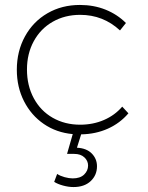

<svg xmlns="http://www.w3.org/2000/svg" viewBox="-20 -542 599 776"><path d="M308 1 291 55Q330 57 351 78.5Q372 100 372 130Q372 166 346.5 190Q321 214 277 214Q257 214 235 208Q213 202 199 193L211 161Q223 169 241 174Q259 179 274 179Q304 179 320 163.5Q336 148 336 127Q336 108 321 94Q306 80 280 80H251L274 0Q208 -6 157 -41Q106 -76 77 -133Q48 -190 48 -260Q48 -335 81 -395Q114 -455 172 -488.5Q230 -522 303 -522Q359 -522 406.5 -503Q454 -484 489 -449L465 -419Q397 -482 304 -482Q242 -482 193 -454Q144 -426 116.5 -375.5Q89 -325 89 -261Q89 -196 116.5 -145Q144 -94 193 -66Q242 -38 304 -38Q356 -38 400 -57Q444 -76 474 -111L499 -84Q465 -44 416 -22Q367 0 308 1Z"/></svg>

Font: Gontserrat ExtraLight
Style: Regular
Weight: 275
Designer: Julieta Ulanovsky
Foundry: Julieta Ulanovsky
Version: Version 6.001